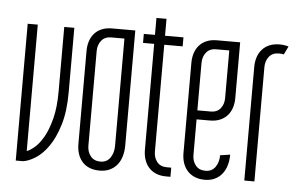

<svg xmlns="http://www.w3.org/2000/svg" viewBox="-45 -622 1071 695"><g transform="rotate(5 491.0 -275.0)"><path d="M203.6 -497.1V-262.7Q203.6 -193.4 188.7 -144.5Q173.8 -95.7 151.9 -64.5Q129.9 -33.2 105 -17.8Q80.1 -2.4 60.5 0H34.2V-497.1H70.8V-37.6Q83 -42 99.4 -55.9Q115.7 -69.8 130.9 -96.4Q146 -123 156.5 -163.8Q167 -204.6 167 -262.7V-497.1Z M424.3 -88.9Q424.3 -67.4 418.9 -49.3Q413.6 -31.2 402.8 -18.1Q392.1 -4.9 376.2 2.4Q360.4 9.8 339.4 9.8Q318.4 9.8 302.5 3.2Q286.6 -3.4 276.1 -15.4Q265.6 -27.3 260.3 -43.7Q254.9 -60.1 254.9 -79.6V-418Q254.9 -437 260.3 -453.4Q265.6 -469.7 276.4 -481.7Q287.1 -493.7 303 -500.2Q318.8 -506.8 339.8 -506.8H424.3ZM291.5 -76.7Q291.5 -54.2 304 -38.6Q316.4 -22.9 339.8 -22.9Q362.8 -22.9 375.2 -40.8Q387.7 -58.6 387.7 -84V-474.1H339.8Q316.4 -474.1 304 -458.5Q291.5 -442.9 291.5 -420.4Z M496.6 -464.4H456.1V-497.1H496.6V-558.6H533.2V-497.1H600.1V-464.4H533.2V-76.7Q533.2 -54.2 545.4 -38.8Q557.6 -23.4 581.1 -23.4H597.2V9.8H581.1Q560.1 9.8 544.2 2.9Q528.3 -3.9 517.8 -15.9Q507.3 -27.8 502 -44.2Q496.6 -60.5 496.6 -79.6Z M721.7 -464.4Q698.2 -464.4 685.8 -448.7Q673.3 -433.1 673.3 -410.6V-238.3H721.7Q744.6 -238.3 757.1 -253.4Q769.5 -268.6 769.5 -291.5V-464.4ZM806.2 -497.1V-294.9Q806.2 -275.4 800.8 -259Q795.4 -242.7 784.7 -230.7Q773.9 -218.8 758.1 -212.2Q742.2 -205.6 721.7 -205.6H673.3V-76.2Q673.3 -53.7 685.8 -38.3Q698.2 -22.9 721.7 -22.9Q744.6 -22.9 757.1 -40.5Q769.5 -58.1 769.5 -83.5L805.7 -88.9Q805.7 -67.9 800.3 -49.8Q794.9 -31.7 784.4 -18.6Q773.9 -5.4 758.1 2.2Q742.2 9.8 721.7 9.8Q700.7 9.8 684.8 2.9Q668.9 -3.9 658.2 -15.9Q647.5 -27.8 642.1 -44.2Q636.7 -60.5 636.7 -79.6V-407.7Q636.7 -427.2 642.1 -443.6Q647.5 -460 658.2 -471.9Q668.9 -483.9 684.8 -490.5Q700.7 -497.1 721.7 -497.1Z M967.3 -467.3Q960 -469.2 949.7 -469.2Q926.3 -469.2 913.8 -453.6Q901.4 -438 901.4 -415.5V0H864.7V-412.6Q864.7 -432.1 870.1 -448.5Q875.5 -464.8 886.2 -476.8Q897 -488.8 912.8 -495.4Q928.7 -502 949.7 -502Q958.5 -502 966.8 -500.7Q975.1 -499.5 981.9 -497.1Z"/></g></svg>

Font: Tulpen One
Style: Regular
Weight: 400
Designer: Naima Ben Ayed
Foundry: Naima Ben Ayed, Anton Koovit
Version: Version 1.002